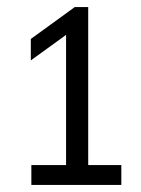

<svg xmlns="http://www.w3.org/2000/svg" viewBox="-20 -830 398 542"><path d="M68.5 -308V-364H166.5V-731.5L67 -659.5V-720L191 -810H229V-364H322.5V-308Z"/></svg>

Font: Encode Sans Condensed Condensed
Style: Regular
Weight: 400
Width: 3
Designer: Multiple Designers
Foundry: Impallari Type
Version: Version 3.000; ttfautohint (v1.8.3) -l 8 -r 50 -G 200 -x 14 